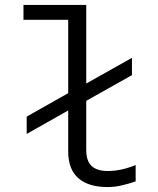

<svg xmlns="http://www.w3.org/2000/svg" viewBox="-20 -747 640 777"><path d="M415 10Q338 10 297 -26Q256 -62 256 -134V-300L88 -205V-275L256 -370V-667H75V-727H329V-409L514 -513V-443L329 -339V-141Q329 -95 351 -75Q373 -55 416 -55Q442 -55 469 -60.5Q496 -66 529 -79V-13Q500 -3 471.5 3.5Q443 10 415 10Z"/></svg>

Font: Red Hat Mono VF Light
Style: Regular
Weight: 300
Monospace: yes
Designer: Pentagram, MCKL
Foundry: Pentagram, MCKL
Version: Version 1.023